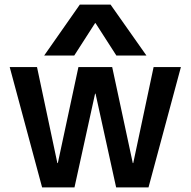

<svg xmlns="http://www.w3.org/2000/svg" viewBox="-20 -810 824 830"><path d="M162 0 22 -520H140L228 -105H230L319 -520H465L554 -105H556L644 -520H762L622 0H482L393 -405H391L302 0ZM171 -570 325 -790H458L613 -570H483L393 -710H391L301 -570Z"/></svg>

Font: M PLUS 1 Medium
Style: Regular
Weight: 500
Designer: Coji Morishita
Foundry: UNDERFOREST DESIGN
Version: Version 1.001